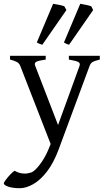

<svg xmlns="http://www.w3.org/2000/svg" viewBox="-33 -748 556 1012"><path d="M493 -434Q464 -427 454 -420.5Q444 -414 439 -400L276 40Q249 112 214 157Q179 202 141.5 223Q104 244 72 244Q35 244 11 236Q-13 228 -13 218Q-13 214 -3 200.5Q7 187 20.5 172.5Q34 158 44 152Q69 167 98 167Q107 167 115.5 165Q124 163 132 161Q150 154 176 120.5Q202 87 220 45L234 11L74 -400Q69 -414 56.5 -421Q44 -428 20 -434V-454H208V-434Q171 -429 158.5 -422.5Q146 -416 153 -400L273 -89L386 -400Q392 -415 379 -421.5Q366 -428 330 -434V-454H493ZM331 -512Q323 -514 318 -516.5Q313 -519 304 -524L390 -728Q402 -726 419.5 -722.5Q437 -719 448 -715L458 -695ZM190 -512Q182 -514 176.5 -516.5Q171 -519 161 -524L247 -728Q260 -726 278 -722.5Q296 -719 306 -715L317 -695Z"/></svg>

Font: ChillKai
Style: Regular
Weight: 400
Designer: ChillType
Foundry: 寒蝉字型
Version: Version 2.000